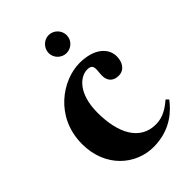

<svg xmlns="http://www.w3.org/2000/svg" viewBox="-210 -787 882 882"><g transform="rotate(-45 231.5 -345.5)"><path d="M371 -338C409 -338 428 -370 428 -408C428 -459 382 -507 285 -507C176 -507 30 -412 30 -235C30 -83 139 7 253 7C366 7 428 -57 458 -97L446 -109C415 -82 380 -59 334 -59C233 -59 182 -150 182 -287C182 -411 243 -461 289 -461C332 -461 317 -427 317 -392C317 -365 331 -338 371 -338ZM217 -639C217 -607 244 -581 275 -581C308 -581 334 -607 334 -639C334 -671 308 -698 275 -698C244 -698 217 -671 217 -639Z"/></g></svg>

Font: Berkshire Swash
Style: Regular
Weight: 700
Designer: Astigmatic (AOETI)
Foundry: Astigmatic (AOETI)
Version: Version 1.000